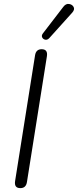

<svg xmlns="http://www.w3.org/2000/svg" viewBox="-20 -965 402 991"><path d="M85 6Q52 6 58 -31L161 -680Q166 -711 195 -711Q228 -711 222 -674L119 -25Q114 6 85 6ZM235 -769Q225 -758 214 -760Q203 -762 198 -771.5Q193 -781 201 -792L307 -930Q320 -947 336.5 -944.5Q353 -942 360 -929Q367 -916 353 -900Z"/></svg>

Font: Nunito Light
Style: Italic
Weight: 300
Italic angle: -9°
Designer: Vernon Adams
Foundry: Vernon Adams
Version: Version 3.601; ttfautohint (v1.8.2.53-6de2)